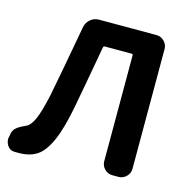

<svg xmlns="http://www.w3.org/2000/svg" viewBox="-110 -847 955 968"><g transform="rotate(15 368.0 -363.0)"><path d="M72.3 13.7Q59.6 13.7 48.8 13.7Q24.4 12.7 11.7 -7.8Q2 -23.4 2 -40Q2 -46.9 3.9 -53.7L7.8 -73.2Q8.8 -79.1 11.7 -84.5Q14.6 -89.8 17.1 -93.3Q19.5 -96.7 24.9 -101.1Q30.3 -105.5 33.2 -107.9Q36.1 -110.4 43.9 -114.3Q51.8 -118.2 53.7 -119.6Q55.7 -121.1 64.9 -125Q74.2 -128.9 75.2 -129.9Q95.7 -139.6 113.3 -178.7Q130.9 -217.8 150.4 -306.6Q169.9 -402.3 220.7 -683.6Q225.6 -708 244.6 -724.1Q263.7 -740.2 289.1 -740.2H588.9Q612.3 -740.2 629.4 -723.1Q646.5 -706.1 646.5 -682.6V-57.6Q646.5 -34.2 629.4 -17.1Q612.3 0 588.9 0H556.6Q533.2 0 516.1 -17.1Q499 -34.2 499 -57.6V-609.4Q499 -617.2 492.2 -617.2H352.5Q344.7 -617.2 343.8 -609.4Q313.5 -438.5 286.1 -292Q263.7 -170.9 234.4 -104Q205.1 -37.1 167.5 -11.7Q129.9 13.7 72.3 13.7Z"/></g></svg>

Font: Gen Jyuu Gothic Bold
Style: Bold
Weight: 700
Designer: [Source Han Sans]
Ryoko NISHIZUKA  (kana & ideographs); Paul D. Hunt (Latin, Greek & Cyrillic); Wenlong ZHANG  (bopomofo
Version: Version 1.002.20150607